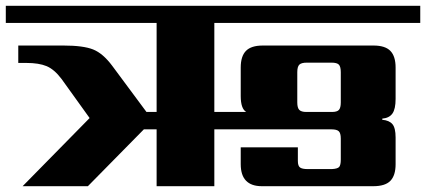

<svg xmlns="http://www.w3.org/2000/svg" viewBox="-40 -642 1469 662"><path d="M985 -393V-289Q985 -270 992 -263Q999 -256 1016 -256H1105Q1122 -256 1128.5 -263Q1135 -270 1135 -289V-393Q1135 -412 1128.5 -419Q1122 -426 1103 -426H1018Q999 -426 992 -419Q985 -412 985 -393ZM699 -563V-256H809Q790 -267 790 -311V-409Q790 -448 808 -466.5Q826 -485 866 -485H1248Q1288 -485 1306 -466.5Q1324 -448 1324 -409V-301Q1324 -266 1313 -250.5Q1302 -235 1278 -233V-229Q1302 -227 1313 -214Q1324 -201 1324 -168V-76Q1324 -37 1306 -18.5Q1288 0 1247 0H863Q790 0 790 -76V-134H987V-87Q987 -70 994.5 -64.5Q1002 -59 1021 -59H1104Q1124 -60 1129.5 -66.5Q1135 -73 1135 -92V-164Q1135 -183 1128 -189.5Q1121 -196 1103 -196H699V0H500V-196H456L263 0H38L269 -235L172 -370Q147 -403 120.5 -414Q94 -425 51 -425H23V-485H179Q247 -485 281 -471.5Q315 -458 347 -415L465 -256H500V-563H-20V-622H1409V-563Z"/></svg>

Font: Sarpanch ExtraBold
Style: Regular
Weight: 800
Designer: Manushi Parikh (Devanagari and Latin), Jyotish Sonowal (Devanagari)
Foundry: Indian Type Foundry
Version: Version 2.004;PS 1.0;hotconv 1.0.78;makeotf.lib2.5.61930; tt